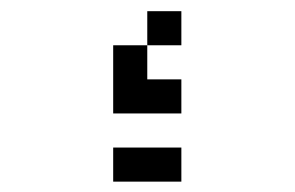

<svg xmlns="http://www.w3.org/2000/svg" viewBox="-20 -458 540 352"><path d="M312.5 -375H250V-437.5H312.5ZM187.5 -187.5H312.5V-125H187.5ZM187.5 -375H250V-312.5H312.5V-250H187.5Z"/></svg>

Font: ChillBitmapSE 16px
Style: Regular
Weight: 400
Designer: Designed by Warren2060
Foundry: ChillType
Version: Version 1.000